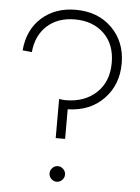

<svg xmlns="http://www.w3.org/2000/svg" viewBox="-55 -807 630 864"><g transform="rotate(5 260.5 -375.0)"><path d="M29.8 -561Q37.6 -654.3 98.6 -709Q159.7 -763.7 252.4 -763.7Q353 -763.7 416 -701.2Q479 -638.7 479 -541Q479 -444.3 417.2 -380.6Q355.5 -316.9 254.9 -314.5V-180.7H212.4V-357.4Q229.5 -354.5 242.2 -354.5Q327.1 -354.5 380.6 -404.3Q434.1 -454.1 434.1 -540Q434.1 -623.5 383.8 -671.9Q333.5 -720.2 252.4 -720.2Q175.3 -720.2 127 -676.3Q78.6 -632.3 71.8 -556.6ZM258.1 4.2Q247.6 14.6 233.4 14.6Q219.2 14.6 209 4.2Q198.7 -6.3 198.7 -20.5Q198.7 -34.7 209 -45.2Q219.2 -55.7 233.4 -55.7Q247.6 -55.7 258.1 -45.2Q268.6 -34.7 268.6 -20.5Q268.6 -6.3 258.1 4.2Z"/></g></svg>

Font: Spartan MB Light
Style: Regular
Weight: 300
Designer: Matt Bailey, Mirko Velimirovic
Foundry: Matt Bailey
Version: Version 1.005